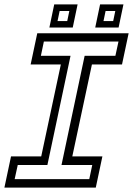

<svg xmlns="http://www.w3.org/2000/svg" viewBox="-37 -851 604 871"><path d="M-17 0 13 -141.5H150L239 -558.5H102L132 -700H546.5L516.5 -558.5H380L291 -141.5H427.5L397.5 0ZM29.5 -38.5H368L381.5 -102.5H242L347 -598H486.5L500.5 -662.5H162L148.5 -598H283L178 -102.5H43.5ZM395 -726 417 -831H523L501 -726ZM187 -726 209 -831H315L293 -726ZM224 -755.5H268L277.5 -801H233.5ZM432.5 -755.5H476.5L486 -801H442Z"/></svg>

Font: Tourney
Style: Italic
Weight: 400
Italic angle: -12°
Version: Version 1.015